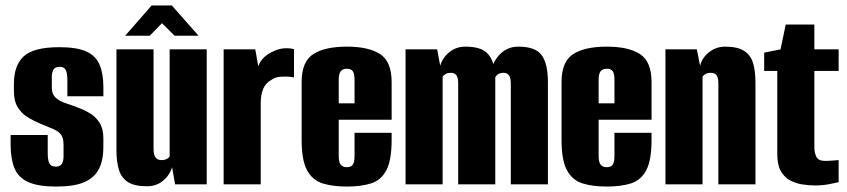

<svg xmlns="http://www.w3.org/2000/svg" viewBox="-20 -676 3107 704"><path d="M186 8Q120 8 83.5 -8.5Q47 -25 33 -59.5Q19 -94 19 -145V-181H155V-115Q155 -89 161 -77Q167 -65 185 -65Q200 -65 206.5 -75Q213 -85 213 -103V-145Q213 -170 203.5 -182.5Q194 -195 175 -203Q156 -211 129 -222Q105 -232 82.5 -245.5Q60 -259 45.5 -282Q31 -305 31 -341V-369Q31 -436 67 -469.5Q103 -503 198 -503Q261 -503 296 -487.5Q331 -472 345 -439Q359 -406 359 -357V-323H227V-381Q227 -408 221 -419.5Q215 -431 199 -431Q182 -431 176 -420.5Q170 -410 170 -395V-354Q170 -331 184 -318Q198 -305 219.5 -298Q241 -291 262 -283Q287 -274 309 -261Q331 -248 345 -226Q359 -204 359 -169V-136Q359 -89 343 -57Q327 -25 290 -8.5Q253 8 186 8Z M519 7Q473 7 449 -8.5Q425 -24 416 -53.5Q407 -83 407 -124V-495H543V-130Q543 -118 545.5 -109Q548 -100 554.5 -94.5Q561 -89 573 -89Q581 -89 586.5 -91Q592 -93 596 -96Q600 -99 602 -102V-495H738V0H622L611 -63Q602 -33 577.5 -13Q553 7 519 7ZM439 -545 536 -656H610L708 -545H620L574 -591L529 -545Z M800 0V-495H916L927 -433Q934 -453 949.5 -467Q965 -481 983 -488Q1017 -505 1058 -496V-392Q1057 -393 1042 -394.5Q1027 -396 1007.5 -394.5Q988 -393 975 -383Q954 -372 945 -350Q936 -328 936 -298V0Z M1252 8Q1200 8 1163 -3.5Q1126 -15 1106 -51.5Q1086 -88 1086 -163V-375Q1086 -450 1128.5 -477.5Q1171 -505 1252 -505Q1332 -505 1374 -477.5Q1416 -450 1416 -375V-237H1222V-105Q1222 -81 1229.5 -72Q1237 -63 1252 -63Q1267 -63 1273.5 -72Q1280 -81 1280 -105V-189H1416V-164Q1416 -88 1396.5 -51.5Q1377 -15 1340.5 -3.5Q1304 8 1252 8ZM1222 -297H1280V-383Q1280 -406 1273.5 -415Q1267 -424 1252 -424Q1237 -424 1229.5 -415Q1222 -406 1222 -383Z M1467 0V-495H1583L1594 -435Q1603 -465 1628 -485Q1653 -505 1686 -505Q1743 -505 1766.5 -481Q1790 -457 1795 -411H1781Q1786 -450 1813.5 -477.5Q1841 -505 1880 -505Q1945 -505 1967 -472.5Q1989 -440 1989 -376V0H1853V-369Q1853 -390 1846.5 -399.5Q1840 -409 1826 -409Q1816 -409 1807.5 -404.5Q1799 -400 1796 -392V0H1660V-371Q1660 -391 1653.5 -400Q1647 -409 1633 -409Q1622 -409 1614.5 -405Q1607 -401 1603 -395V0Z M2205 8Q2153 8 2116 -3.5Q2079 -15 2059 -51.5Q2039 -88 2039 -163V-375Q2039 -450 2081.5 -477.5Q2124 -505 2205 -505Q2285 -505 2327 -477.5Q2369 -450 2369 -375V-237H2175V-105Q2175 -81 2182.5 -72Q2190 -63 2205 -63Q2220 -63 2226.5 -72Q2233 -81 2233 -105V-189H2369V-164Q2369 -88 2349.5 -51.5Q2330 -15 2293.5 -3.5Q2257 8 2205 8ZM2175 -297H2233V-383Q2233 -406 2226.5 -415Q2220 -424 2205 -424Q2190 -424 2182.5 -415Q2175 -406 2175 -383Z M2420 0V-495H2535L2547 -435Q2555 -466 2581 -485.5Q2607 -505 2639 -505Q2685 -505 2709 -489Q2733 -473 2741.5 -444Q2750 -415 2750 -374V0H2614V-367Q2614 -377 2613 -384.5Q2612 -392 2609 -397.5Q2606 -403 2600.5 -406Q2595 -409 2585 -409Q2578 -409 2572 -407Q2566 -405 2562 -401.5Q2558 -398 2556 -395V0Z M2969 4Q2945 4 2920.5 0Q2896 -4 2875.5 -15.5Q2855 -27 2842.5 -49.5Q2830 -72 2830 -111V-416H2782V-483L2842 -495L2861 -586H2966V-495H3055V-416H2966V-135Q2966 -117 2973 -101.5Q2980 -86 3006 -86Q3019 -86 3036 -87.5Q3053 -89 3055 -89V-8Q3053 -8 3026.5 -2Q3000 4 2969 4Z"/></svg>

Font: Alumni Sans ExtraBold
Style: Regular
Weight: 800
Designer: Robert E. Leuschke
Foundry: Robert E. Leuschke
Version: Version 1.018